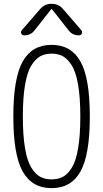

<svg xmlns="http://www.w3.org/2000/svg" viewBox="-20 -975 540 1005"><path d="M311.5 -925.8 406.2 -816.4Q412.1 -808.6 408.2 -799.3Q404.3 -790 393.6 -790Q358.4 -790 338.9 -816.4L252 -926.8Q251 -927.7 250 -927.7L248 -926.8L161.1 -816.4Q141.6 -790 106.4 -790Q96.7 -790 91.8 -798.8Q86.9 -807.6 93.8 -816.4L188.5 -925.8Q211.9 -955.1 250 -955.1Q288.1 -955.1 311.5 -925.8ZM308.1 -681.2Q283.2 -694.3 250 -694.3Q216.8 -694.3 191.9 -681.2Q167 -668 145 -633.8Q123 -599.6 111.3 -532.2Q99.6 -464.8 99.6 -364.7Q99.6 -264.6 111.3 -197.3Q123 -129.9 145 -95.7Q167 -61.5 191.9 -48.8Q216.8 -36.1 250 -36.1Q283.2 -36.1 308.1 -48.8Q333 -61.5 355 -95.7Q377 -129.9 388.7 -197.3Q400.4 -264.6 400.4 -364.7Q400.4 -464.8 388.7 -532.2Q377 -599.6 355 -633.8Q333 -668 308.1 -681.2ZM401.4 -77.6Q352.5 9.8 250 9.8Q147.5 9.8 98.6 -77.6Q49.8 -165 49.8 -365.2Q49.8 -565.4 98.6 -652.8Q147.5 -740.2 250 -740.2Q352.5 -740.2 401.4 -652.8Q450.2 -565.4 450.2 -365.2Q450.2 -165 401.4 -77.6Z"/></svg>

Font: Rounded Mgen+ 1m light
Style: Regular
Weight: 200
Designer: [Source Han Sans]
Ryoko NISHIZUKA  (kana & ideographs); Paul D. Hunt (Latin, Greek & Cyrillic); Wenlong ZHANG  (bopomofo
Version: Version 1.059.20150602